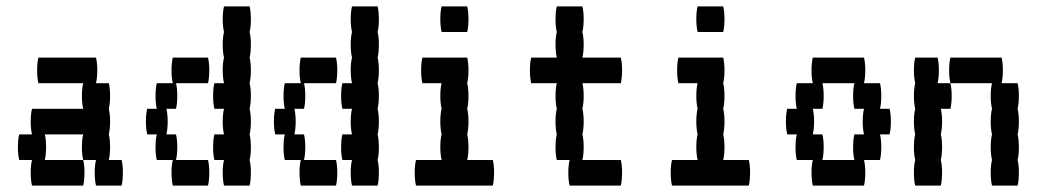

<svg xmlns="http://www.w3.org/2000/svg" viewBox="-20 -580 3240 600"><path d="M364 -40Q364 -17 360 0H280Q276 -17 276 -40Q276 -64 280 -80H240Q236 -97 236 -120Q236 -144 240 -160H120Q124 -144 124 -120Q124 -97 120 -80H240Q244 -64 244 -40Q244 -17 240 0H80Q76 -17 76 -40Q76 -64 80 -80H40Q36 -97 36 -120Q36 -144 40 -160H80Q76 -177 76 -200Q76 -224 80 -240H240Q236 -257 236 -280Q236 -304 240 -320H100Q96 -337 96 -360Q96 -384 100 -400H280Q284 -384 284 -360Q284 -337 280 -320H320Q324 -304 324 -280Q324 -257 320 -240Q324 -224 324 -200Q324 -177 320 -160Q324 -144 324 -120Q324 -97 320 -80H360Q364 -64 364 -40Z M764 -440Q764 -417 760 -400Q764 -384 764 -360Q764 -337 760 -320Q764 -304 764 -280Q764 -257 760 -240Q764 -224 764 -200Q764 -177 760 -160Q764 -144 764 -120Q764 -97 760 -80Q764 -64 764 -40Q764 -17 760 0H680Q676 -17 676 -40Q676 -64 680 -80H650Q646 -97 646 -120Q646 -144 650 -160H680Q676 -177 676 -200Q676 -224 680 -240H650Q646 -257 646 -280Q646 -304 650 -320H680Q676 -337 676 -360Q676 -384 680 -400Q676 -417 676 -440Q676 -464 680 -480Q676 -497 676 -520Q676 -544 680 -560H760Q764 -544 764 -520Q764 -497 760 -480Q764 -464 764 -440ZM630 -320H530Q534 -304 534 -280Q534 -257 530 -240H500Q504 -224 504 -200Q504 -177 500 -160H530Q534 -144 534 -120Q534 -97 530 -80H630Q634 -64 634 -40Q634 -17 630 0H520Q516 -17 516 -40Q516 -64 520 -80H470Q466 -97 466 -120Q466 -144 470 -160H440Q436 -177 436 -200Q436 -224 440 -240H470Q466 -257 466 -280Q466 -304 470 -320H520Q516 -337 516 -360Q516 -384 520 -400H630Q634 -384 634 -360Q634 -337 630 -320Z M1164 -440Q1164 -417 1160 -400Q1164 -384 1164 -360Q1164 -337 1160 -320Q1164 -304 1164 -280Q1164 -257 1160 -240Q1164 -224 1164 -200Q1164 -177 1160 -160Q1164 -144 1164 -120Q1164 -97 1160 -80Q1164 -64 1164 -40Q1164 -17 1160 0H1080Q1076 -17 1076 -40Q1076 -64 1080 -80H1050Q1046 -97 1046 -120Q1046 -144 1050 -160H1080Q1076 -177 1076 -200Q1076 -224 1080 -240H1050Q1046 -257 1046 -280Q1046 -304 1050 -320H1080Q1076 -337 1076 -360Q1076 -384 1080 -400Q1076 -417 1076 -440Q1076 -464 1080 -480Q1076 -497 1076 -520Q1076 -544 1080 -560H1160Q1164 -544 1164 -520Q1164 -497 1160 -480Q1164 -464 1164 -440ZM1030 -320H930Q934 -304 934 -280Q934 -257 930 -240H900Q904 -224 904 -200Q904 -177 900 -160H930Q934 -144 934 -120Q934 -97 930 -80H1030Q1034 -64 1034 -40Q1034 -17 1030 0H920Q916 -17 916 -40Q916 -64 920 -80H870Q866 -97 866 -120Q866 -144 870 -160H840Q836 -177 836 -200Q836 -224 840 -240H870Q866 -257 866 -280Q866 -304 870 -320H920Q916 -337 916 -360Q916 -384 920 -400H1030Q1034 -384 1034 -360Q1034 -337 1030 -320Z M1360 -480Q1356 -497 1356 -520Q1356 -544 1360 -560H1440Q1444 -544 1444 -520Q1444 -497 1440 -480ZM1524 -40Q1524 -17 1520 0H1280Q1276 -17 1276 -40Q1276 -64 1280 -80H1360Q1356 -97 1356 -120Q1356 -144 1360 -160Q1356 -177 1356 -200Q1356 -224 1360 -240Q1356 -257 1356 -280Q1356 -304 1360 -320H1300Q1296 -337 1296 -360Q1296 -384 1300 -400H1440Q1444 -384 1444 -360Q1444 -337 1440 -320Q1444 -304 1444 -280Q1444 -257 1440 -240Q1444 -224 1444 -200Q1444 -177 1440 -160Q1444 -144 1444 -120Q1444 -97 1440 -80H1520Q1524 -64 1524 -40Z M1920 -80Q1924 -64 1924 -40Q1924 -17 1920 0H1760Q1756 -17 1756 -40Q1756 -64 1760 -80H1720Q1716 -97 1716 -120Q1716 -144 1720 -160Q1716 -177 1716 -200Q1716 -224 1720 -240Q1716 -257 1716 -280Q1716 -304 1720 -320H1640Q1636 -337 1636 -360Q1636 -384 1640 -400H1720Q1716 -417 1716 -440Q1716 -464 1720 -480Q1716 -497 1716 -520Q1716 -544 1720 -560H1800Q1804 -544 1804 -520Q1804 -497 1800 -480Q1804 -464 1804 -440Q1804 -417 1800 -400H1920Q1924 -384 1924 -360Q1924 -337 1920 -320H1800Q1804 -304 1804 -280Q1804 -257 1800 -240Q1804 -224 1804 -200Q1804 -177 1800 -160Q1804 -144 1804 -120Q1804 -97 1800 -80Z M2160 -480Q2156 -497 2156 -520Q2156 -544 2160 -560H2240Q2244 -544 2244 -520Q2244 -497 2240 -480ZM2324 -40Q2324 -17 2320 0H2080Q2076 -17 2076 -40Q2076 -64 2080 -80H2160Q2156 -97 2156 -120Q2156 -144 2160 -160Q2156 -177 2156 -200Q2156 -224 2160 -240Q2156 -257 2156 -280Q2156 -304 2160 -320H2100Q2096 -337 2096 -360Q2096 -384 2100 -400H2240Q2244 -384 2244 -360Q2244 -337 2240 -320Q2244 -304 2244 -280Q2244 -257 2240 -240Q2244 -224 2244 -200Q2244 -177 2240 -160Q2244 -144 2244 -120Q2244 -97 2240 -80H2320Q2324 -64 2324 -40Z M2760 -160H2730Q2734 -144 2734 -120Q2734 -97 2730 -80H2680Q2684 -64 2684 -40Q2684 -17 2680 0H2520Q2516 -17 2516 -40Q2516 -64 2520 -80H2470Q2466 -97 2466 -120Q2466 -144 2470 -160H2440Q2436 -177 2436 -200Q2436 -224 2440 -240H2470Q2466 -257 2466 -280Q2466 -304 2470 -320H2520Q2516 -337 2516 -360Q2516 -384 2520 -400H2680Q2684 -384 2684 -360Q2684 -337 2680 -320H2730Q2734 -304 2734 -280Q2734 -257 2730 -240H2760Q2764 -224 2764 -200Q2764 -177 2760 -160ZM2680 -160Q2676 -177 2676 -200Q2676 -224 2680 -240H2650Q2646 -257 2646 -280Q2646 -304 2650 -320H2550Q2554 -304 2554 -280Q2554 -257 2550 -240H2520Q2524 -224 2524 -200Q2524 -177 2520 -160H2550Q2554 -144 2554 -120Q2554 -97 2550 -80H2650Q2646 -97 2646 -120Q2646 -144 2650 -160Z M2910 -320H2950Q2954 -304 2954 -280Q2954 -257 2950 -240H2920Q2924 -224 2924 -200Q2924 -177 2920 -160Q2924 -144 2924 -120Q2924 -97 2920 -80Q2924 -64 2924 -40Q2924 -17 2920 0H2840Q2836 -17 2836 -40Q2836 -64 2840 -80Q2836 -97 2836 -120Q2836 -144 2840 -160Q2836 -177 2836 -200Q2836 -224 2840 -240Q2836 -257 2836 -280Q2836 -304 2840 -320Q2836 -337 2836 -360Q2836 -384 2840 -400H2910Q2914 -384 2914 -360Q2914 -337 2910 -320ZM3164 -200Q3164 -177 3160 -160Q3164 -144 3164 -120Q3164 -97 3160 -80Q3164 -64 3164 -40Q3164 -17 3160 0H3080Q3076 -17 3076 -40Q3076 -64 3080 -80Q3076 -97 3076 -120Q3076 -144 3080 -160Q3076 -177 3076 -200Q3076 -224 3080 -240Q3076 -257 3076 -280Q3076 -304 3080 -320H2950Q2946 -337 2946 -360Q2946 -384 2950 -400H3110Q3114 -384 3114 -360Q3114 -337 3110 -320H3160Q3164 -304 3164 -280Q3164 -257 3160 -240Q3164 -224 3164 -200Z"/></svg>

Font: VT323
Style: Regular
Weight: 400
Monospace: yes
Designer: Peter Hull
Version: Version 2.000